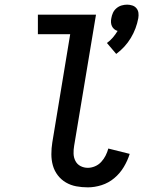

<svg xmlns="http://www.w3.org/2000/svg" viewBox="-20 -798 640 826"><path d="M480 -566 440 -613Q454 -623 465.5 -636.5Q477 -650 486 -665Q478 -667 471.5 -672.5Q465 -678 461.5 -685.5Q458 -693 457.5 -702Q457 -711 459 -720Q461 -732 466 -743Q471 -754 481 -762.5Q491 -771 503 -774.5Q515 -778 527 -778Q538 -778 549 -774.5Q560 -771 567 -762.5Q574 -754 575.5 -743Q577 -732 575 -720Q571 -698 563 -676.5Q555 -655 543 -635Q531 -615 515 -597.5Q499 -580 480 -566ZM358 8Q332 8 308 3.5Q284 -1 263.5 -13Q243 -25 228.5 -44Q214 -63 207.5 -86Q201 -109 201 -134.5Q201 -160 205 -185L282 -651H143V-735H393L299 -171Q296 -154 296.5 -137Q297 -120 304.5 -105.5Q312 -91 326.5 -83.5Q341 -76 358 -76Q373 -76 388.5 -82.5Q404 -89 415.5 -101.5Q427 -114 434.5 -129Q442 -144 446 -159L538 -136Q529 -107 512.5 -79.5Q496 -52 471.5 -31.5Q447 -11 417 -1.5Q387 8 358 8Z"/></svg>

Font: Iosevka Slab Medium Extended
Style: Italic
Weight: 500
Width: 7
Italic angle: -9°
Monospace: yes
Designer: Belleve Invis
Foundry: Belleve Invis
Version: Version 11.1.0; ttfautohint (v1.8.3)